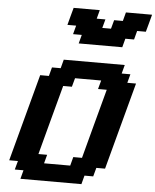

<svg xmlns="http://www.w3.org/2000/svg" viewBox="-74 -1311 1109 1372"><g transform="rotate(5 480.0 -625.0)"><path d="M125 0H562.5L579.1 -62.5H641.6L658.7 -125H721.2Q749 -229.5 804.9 -437.7Q860.8 -646 888.7 -750H826.2L842.8 -812.5H780.3L796.9 -875H359.4L342.8 -812.5H280.3L263.7 -750H201.2Q173.3 -646 117.4 -437.5Q61.5 -229 33.7 -125H96.2L79.1 -62.5H141.6ZM471.2 -125H283.7L300.3 -187.5H237.8Q259.8 -270.5 304.4 -437.3Q349.1 -604 371.6 -687.5H434.1L451.2 -750H638.7L621.6 -687.5H684.1Q661.6 -604 616.9 -437.3Q572.3 -270.5 550.3 -187.5H487.8ZM455.6 -1000H768.1L784.7 -1062.5H847.2L863.8 -1125H926.3Q932.1 -1146 943.4 -1187.5Q954.6 -1229 960 -1250H772.5L755.9 -1187.5H693.4L676.3 -1125H613.8L630.9 -1187.5H568.4L585 -1250H397.5Q391.6 -1229 380.4 -1187.5Q369.1 -1146 363.8 -1125H426.3L409.7 -1062.5H472.2Z"/></g></svg>

Font: Faithful 32x
Style: SemiboldOblique
Weight: 400
Foundry: Faithful Resource Pack
Version: Version 1.0; January 27, 2023